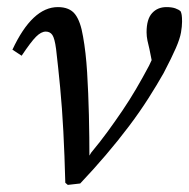

<svg xmlns="http://www.w3.org/2000/svg" viewBox="-20 -513 533 541"><path d="M164 2Q162 -76 158.5 -142.5Q155 -209 149.5 -266.5Q144 -324 138 -375Q134 -405 127.5 -414.5Q121 -424 109 -424Q96 -424 81.5 -409.5Q67 -395 41 -356L15 -373Q43 -433 75 -463Q107 -493 143 -493Q176 -493 191.5 -473Q207 -453 214 -410Q222 -366 225.5 -309Q229 -252 230.5 -189Q232 -126 232 -63H225L237 -83Q262 -113 283.5 -142.5Q305 -172 325 -201.5Q345 -231 363.5 -262.5Q382 -294 400 -328Q406 -340 411 -351.5Q416 -363 420 -374L413 -315L401 -375Q398 -386 395.5 -398.5Q393 -411 393 -422Q393 -459 408.5 -476Q424 -493 449 -493Q464 -493 474 -489.5Q484 -486 489 -481Q491 -477 492 -470.5Q493 -464 493 -452Q493 -439 490 -421.5Q487 -404 475.5 -377.5Q464 -351 441 -307Q423 -275 398.5 -236.5Q374 -198 343.5 -157.5Q313 -117 278 -76Q243 -35 206 4L171 8Z"/></svg>

Font: Source Serif 4 18pt
Style: Italic
Weight: 400
Italic angle: -12°
Designer: Frank Grießhammer
Foundry: Adobe Systems Incorporated
Version: Version 4.004;hotconv 1.0.116;makeotfexe 2.5.65601